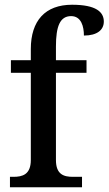

<svg xmlns="http://www.w3.org/2000/svg" viewBox="-20 -790 458 810"><path d="M22 0H326V-44H288C250 -44 216 -53 216 -115V-483H345V-536H216V-594C216 -679 233 -722 280 -722C323 -722 334 -678 334 -640C390 -640 418 -664 418 -699C418 -739 386 -770 284 -770C171 -770 110 -703 110 -583V-536H26V-483H110V-115C110 -53 74 -44 37 -44H22Z"/></svg>

Font: Noto Serif SemiCondensed Medium
Style: Regular
Weight: 500
Width: 4
Designer: Monotype Design Team
Foundry: Monotype Imaging Inc.
Version: Version 2.014